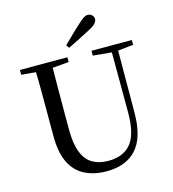

<svg xmlns="http://www.w3.org/2000/svg" viewBox="-136 -1066 1076 1195"><g transform="rotate(-15 401.5 -468.5)"><path d="M362 -806Q391 -834 419 -861.5Q447 -889 474 -913Q498 -936 512.5 -945Q527 -954 539 -954Q556 -954 567 -943Q578 -932 578 -918Q578 -905 566.5 -891Q555 -877 522 -860Q486 -841 449.5 -822.5Q413 -804 376 -786ZM404 17Q325 17 265 -12.5Q205 -42 172 -107.5Q139 -173 139 -280V-394Q139 -478 139 -563Q139 -648 136 -732H245Q244 -649 243.5 -564.5Q243 -480 243 -394V-295Q243 -203 265 -147.5Q287 -92 329 -67.5Q371 -43 430 -43Q529 -43 578 -104.5Q627 -166 626 -308L625 -732H666L664 -291Q664 -134 597.5 -58.5Q531 17 404 17ZM44 -701V-732H350V-701L206 -689H183ZM505 -701V-732H765V-701L655 -689H632Z"/></g></svg>

Font: Noto Serif JP ExtraLight Medium
Style: Regular
Weight: 500
Version: Version 2.003-H1;hotconv 1.1.1;makeotfexe 2.6.0